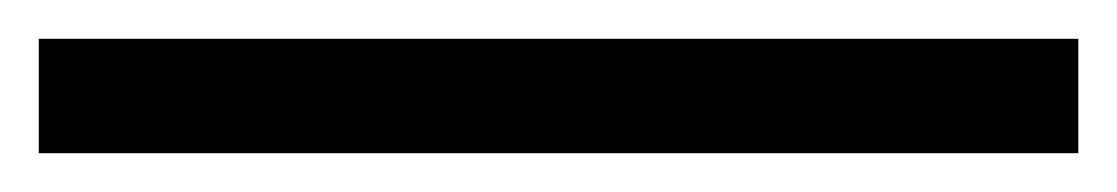

<svg xmlns="http://www.w3.org/2000/svg" viewBox="-38 51 576 99"><path d="M-18 130V71H518V130Z"/></svg>

Font: Junicode
Style: Bold Italic
Weight: 700
Italic angle: -11°
Designer: Peter S. Baker
Version: Version 2.100; ttfautohint (v1.8.4)